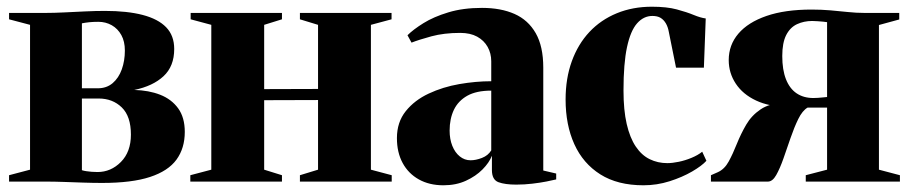

<svg xmlns="http://www.w3.org/2000/svg" viewBox="-20 -541 2708 572"><path d="M284 4Q257 4 227.8 3Q198.5 2 170 1Q141.5 0 118.5 0H7V-19L69.5 -35.5V-467L7 -483.5V-502.5H116.5Q140.5 -502.5 171 -504Q201.5 -505.5 233.2 -507Q265 -508.5 292.5 -508.5Q359 -508.5 405 -496.5Q451 -484.5 475 -459.8Q499 -435 499 -395Q499 -343.5 467.2 -314Q435.5 -284.5 380 -273Q423 -272 457 -258.8Q491 -245.5 510.8 -218.2Q530.5 -191 530.5 -148Q530.5 -99.5 505.8 -65.5Q481 -31.5 427 -13.8Q373 4 284 4ZM270.5 -28.5Q310.5 -28.5 340.2 -58.5Q370 -88.5 370 -140Q370 -194.5 342.8 -221Q315.5 -247.5 274 -247.5H224V-34Q230 -32 237.2 -31Q244.5 -30 253 -29.2Q261.5 -28.5 270.5 -28.5ZM224 -278H271.5Q297.5 -278 315.5 -293.2Q333.5 -308.5 342.8 -334.2Q352 -360 352 -390.5Q352 -417.5 341.5 -436.5Q331 -455.5 313 -465.8Q295 -476 273 -476Q258 -476 246 -474.8Q234 -473.5 224 -471.5Z M547 0V-19L609.5 -35.5V-467L548 -483.5V-502.5H820V-483.5L767 -467V-275.5L927.5 -276V-467L873.5 -483.5V-502.5H1146.5V-483.5L1085 -467V-35.5L1147 -19V0H873.5V-19L927.5 -35.5V-243L767 -242.5V-35.5L820 -19V0Z M1301 11Q1259 11 1227.8 -6.5Q1196.5 -24 1179.5 -55.5Q1162.5 -87 1162.5 -129.5Q1162.5 -177 1188.8 -209.8Q1215 -242.5 1257.2 -262.2Q1299.5 -282 1348.5 -290.5Q1397.5 -299 1443.5 -299V-358.5Q1443.5 -382 1432.8 -401.2Q1422 -420.5 1401.5 -431.8Q1381 -443 1351 -443Q1303 -443 1265.2 -432.8Q1227.5 -422.5 1206 -414L1194 -436Q1211 -453 1241.5 -472Q1272 -491 1315.8 -504.2Q1359.5 -517.5 1416 -517.5Q1472 -517.5 1512.8 -499.5Q1553.5 -481.5 1576 -442.2Q1598.5 -403 1598.5 -339.5V-33L1637 -24V-6.5Q1626.5 -4 1607.8 -0.2Q1589 3.5 1565.8 6.2Q1542.5 9 1518 9Q1484.5 9 1465 1.8Q1445.5 -5.5 1445.5 -34.5V-77Q1437.5 -56.5 1417.5 -36.2Q1397.5 -16 1368 -2.5Q1338.5 11 1301 11ZM1382 -63.5Q1397.5 -63.5 1415.8 -70.5Q1434 -77.5 1443.5 -93V-271Q1399.5 -271 1372.2 -255.8Q1345 -240.5 1332.2 -213.8Q1319.5 -187 1319.5 -152Q1319.5 -126.5 1327.5 -106.5Q1335.5 -86.5 1349.8 -75Q1364 -63.5 1382 -63.5Z M1897 11Q1820 11 1768.5 -21.5Q1717 -54 1691 -111.5Q1665 -169 1665 -244.5Q1665 -307.5 1683.5 -358.5Q1702 -409.5 1736 -445.8Q1770 -482 1817.5 -501.5Q1865 -521 1922 -521Q1966.5 -521 1996.2 -513Q2026 -505 2046.5 -496.5Q2067 -488 2082.5 -486L2077 -339.5H1994L1972.5 -446Q1970 -460.5 1963.8 -471.2Q1957.5 -482 1948 -487.8Q1938.5 -493.5 1923.5 -493.5Q1897.5 -493.5 1878 -471.5Q1858.5 -449.5 1848 -400.8Q1837.5 -352 1837.5 -271.5Q1837.5 -213 1847 -171.8Q1856.5 -130.5 1874 -104.5Q1891.5 -78.5 1915.5 -66.8Q1939.5 -55 1968 -55Q1983 -55 2002.2 -59Q2021.5 -63 2040.2 -70.8Q2059 -78.5 2072 -89L2084.5 -62Q2071 -47 2041.8 -30Q2012.5 -13 1974.8 -1Q1937 11 1897 11Z M2098 0V-19L2118.5 -28Q2138.5 -37 2151 -60Q2163.5 -83 2175.2 -112.5Q2187 -142 2203 -169.5Q2219 -197 2246 -215.2Q2273 -233.5 2316 -234.5L2326.5 -222.5Q2272 -223 2232.5 -241.5Q2193 -260 2172 -291.8Q2151 -323.5 2151 -362Q2151 -407 2179.8 -440.8Q2208.5 -474.5 2263.5 -493.5Q2318.5 -512.5 2397.5 -512.5Q2427 -512.5 2453.8 -510.2Q2480.5 -508 2505.8 -505.2Q2531 -502.5 2555 -502.5H2659V-483L2598.5 -466.5V-35.5L2661 -19V0H2380.5V-19L2444 -35.5V-220.5H2386Q2370.5 -211.5 2358.2 -186.5Q2346 -161.5 2335.2 -130Q2324.5 -98.5 2314 -68.8Q2303.5 -39 2292.5 -19.5Q2281.5 0 2267.5 0ZM2403 -249Q2409 -249 2416.8 -249.5Q2424.5 -250 2431.8 -250.8Q2439 -251.5 2444 -252V-475Q2439.5 -476 2431.8 -476.5Q2424 -477 2415.5 -477.8Q2407 -478.5 2399.5 -478.5Q2375 -478.5 2354.5 -469Q2334 -459.5 2322.2 -436.5Q2310.5 -413.5 2310.5 -374Q2310.5 -333 2321.5 -305Q2332.5 -277 2353.2 -263Q2374 -249 2403 -249Z"/></svg>

Font: Merriweather 144pt ExtraBold
Style: Regular
Weight: 800
Version: Version 2.100